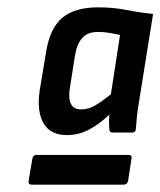

<svg xmlns="http://www.w3.org/2000/svg" viewBox="-20 -686 437 523"><path d="M162 -318Q118 -318 99 -349.5Q80 -381 88 -439L105 -541Q115 -608 149 -637Q183 -666 247 -666Q288 -666 323.5 -659Q359 -652 397 -648L359 -411Q355 -388 353 -369Q351 -350 350 -334Q349 -325 341 -325H285Q279 -325 278 -333Q277 -341 277 -352.5Q277 -364 278 -374Q251 -348 222.5 -333Q194 -318 162 -318ZM67 -183Q56 -183 58 -194L68 -253Q70 -264 79 -264H330Q341 -264 338 -253L329 -194Q327 -183 316 -183ZM201 -388Q221 -388 239.5 -399Q258 -410 282 -429L307 -591Q293 -594 277.5 -596.5Q262 -599 246 -599Q219 -599 204 -582.5Q189 -566 184 -533L170 -444Q166 -417 173.5 -402.5Q181 -388 201 -388Z"/></svg>

Font: Sofia Sans Semi Condensed
Style: Bold Italic
Weight: 700
Italic angle: -9°
Version: Version 4.100